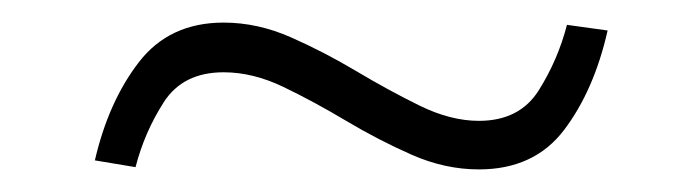

<svg xmlns="http://www.w3.org/2000/svg" viewBox="-20 -403 620 170"><path d="M404 -253Q374 -253 344.5 -266Q315 -279 286.5 -296Q258 -313 231 -326Q204 -339 178 -339Q142 -339 125 -312.5Q108 -286 100 -255L64 -261Q76 -313 103 -348Q130 -383 178 -383Q208 -383 237.5 -370Q267 -357 295.5 -340Q324 -323 351.5 -309.5Q379 -296 404 -296Q440 -296 457 -323Q474 -350 482 -381L518 -376Q506 -323 479.5 -288Q453 -253 404 -253Z"/></svg>

Font: Murecho Light
Style: Regular
Weight: 300
Designer: Neil Summerour
Foundry: Positype
Version: Version 1.010; ttfautohint (v1.8.3)